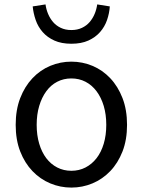

<svg xmlns="http://www.w3.org/2000/svg" viewBox="-20 -836 646 869"><path d="M303 13Q253 13 207.5 -6Q162 -25 127 -61.5Q92 -98 71.5 -150.5Q51 -203 51 -271Q51 -339 71.5 -392Q92 -445 127 -482Q162 -519 207.5 -538Q253 -557 303 -557Q353 -557 398.5 -538Q444 -519 479 -482Q514 -445 534.5 -392Q555 -339 555 -271Q555 -203 534.5 -150.5Q514 -98 479 -61.5Q444 -25 398.5 -6Q353 13 303 13ZM303 -63Q338 -63 367 -78Q396 -93 417 -120Q438 -147 449.5 -185.5Q461 -224 461 -271Q461 -318 449.5 -356.5Q438 -395 417 -423Q396 -451 367 -466Q338 -481 303 -481Q268 -481 239 -466Q210 -451 189.5 -423Q169 -395 157.5 -356.5Q146 -318 146 -271Q146 -224 157.5 -185.5Q169 -147 189.5 -120Q210 -93 239 -78Q268 -63 303 -63ZM303 -638Q258 -638 226 -652.5Q194 -667 173 -691Q152 -715 141.5 -745.5Q131 -776 128 -807L186 -816Q189 -794 197.5 -773.5Q206 -753 220 -736.5Q234 -720 255 -710Q276 -700 303 -700Q330 -700 351 -710Q372 -720 386 -736.5Q400 -753 408.5 -773.5Q417 -794 420 -816L477 -807Q475 -776 464.5 -745.5Q454 -715 433 -691Q412 -667 380 -652.5Q348 -638 303 -638Z"/></svg>

Font: SpoqaHanSans-Regular
Style: Regular
Weight: 400
Designer: [Spoqa Han Sans] Dong-huui Kim \uAE40 \uB3D9 \uD718  Younghwa Kang \uAC15 \uC601 \uD654  [Noto Sans] Ryoko NISHIZUKA \u8
Foundry: Spoqa (http://www.spoqa-han-sans.com)
Version: Version 2.000